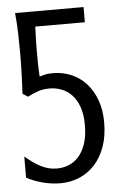

<svg xmlns="http://www.w3.org/2000/svg" viewBox="-51 -708 477 757"><g transform="rotate(-5 187.5 -329.0)"><path d="M158.2 13.2Q123 13.2 88.4 4.2Q53.7 -4.9 24.4 -20.5V-104Q40.5 -90.8 55.4 -80.1Q70.3 -69.3 85.2 -61.8Q100.1 -54.2 115.7 -50Q131.3 -45.9 148.9 -45.9Q172.9 -45.9 195.3 -54.7Q217.8 -63.5 235.1 -82.8Q252.4 -102.1 262.9 -132.8Q273.4 -163.6 273.4 -208Q273.4 -249.5 262.9 -278.8Q252.4 -308.1 234.9 -326.7Q217.3 -345.2 194.6 -354Q171.9 -362.8 147 -362.8Q119.1 -362.8 97.7 -354.7Q76.2 -346.7 60.1 -337.9L39.1 -351.1Q39.6 -362.8 40.5 -380.4Q41.5 -397.9 42.2 -419.2Q43 -440.4 43.5 -464.8Q43.9 -489.3 43.9 -514.6Q43.9 -552.2 42.7 -592Q41.5 -631.8 37.6 -670.9H308.6V-610.8H112.3Q111.3 -585.4 110.6 -561Q109.9 -536.6 109.9 -514.6Q109.9 -492.7 110.1 -474.1Q110.4 -455.6 110.8 -441.9Q111.3 -425.8 112.3 -413.1Q121.6 -415.5 133.1 -418.7Q144.5 -421.9 165 -421.9Q203.1 -421.9 236.8 -408Q270.5 -394 295.7 -366.9Q320.8 -339.8 335.4 -300.5Q350.1 -261.2 350.1 -210.9Q350.1 -156.7 335 -114.7Q319.8 -72.8 293.7 -44.4Q267.6 -16.1 232.7 -1.5Q197.8 13.2 158.2 13.2Z"/></g></svg>

Font: Crushed
Style: Regular
Weight: 400
Width: 3
Designer: Astigmatic (AOETI)
Foundry: Astigmatic (AOETI)
Version: Version 001.001